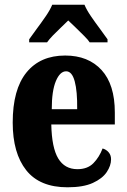

<svg xmlns="http://www.w3.org/2000/svg" viewBox="-20 -786 539 816"><path d="M267 10Q149 10 91.5 -62.5Q34 -135 34 -265Q34 -406 92.5 -478Q151 -550 257 -550Q355 -550 411.5 -488.5Q468 -427 468 -308V-257H198Q200 -158 227.5 -112.5Q255 -67 309 -67Q352 -67 377 -92.5Q402 -118 416 -155Q431 -151 441.5 -139Q452 -127 452 -109Q452 -82 433.5 -54.5Q415 -27 374.5 -8.5Q334 10 267 10ZM308 -322Q309 -398 297.5 -440.5Q286 -483 261 -483Q235 -483 217.5 -441.5Q200 -400 200 -322ZM104 -619Q117 -638 136.5 -664Q156 -690 174.5 -717Q193 -744 202 -766H339Q348 -744 366.5 -717Q385 -690 404.5 -664Q424 -638 437 -619V-606H361Q356 -615 338.5 -632.5Q321 -650 302 -668.5Q283 -687 270 -699Q257 -686 239 -669Q221 -652 205 -635.5Q189 -619 180 -606H104Z"/></svg>

Font: Noto Serif Khmer ExtraCondensed Black
Style: Regular
Weight: 900
Width: 2
Designer: Danh Hong and the Monotype Design Team
Foundry: Monotype Imaging Inc.
Version: Version 2.004